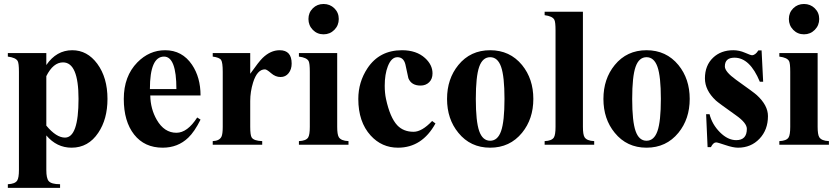

<svg xmlns="http://www.w3.org/2000/svg" viewBox="-20 -720 4153 955"><path d="M514.6 -228Q514.6 -127.4 468.8 -59.6Q419.4 14.6 335.9 14.6Q262.2 14.6 210.4 -46.4V125Q210.4 167.5 222.2 180.7Q235.4 196.3 278.8 196.3V214.4H19V196.3Q54.7 194.8 65.4 178.2Q74.2 165 74.2 125V-362.8Q74.2 -405.3 67.9 -416.5Q58.1 -433.6 19 -438.5V-456.1H210.4V-396.5Q260.7 -470.2 339.4 -470.2Q414.1 -470.2 463.9 -402.8Q514.6 -334 514.6 -228ZM370.6 -228Q370.6 -409.7 293.5 -409.7Q244.6 -409.7 210.4 -341.3V-95.2Q259.8 -35.6 303.2 -35.6Q370.6 -35.6 370.6 -228Z M977.5 -125Q947.3 -64.5 916.5 -35.2Q864.7 14.6 789.1 14.6Q698.7 14.6 647.2 -50.8Q595.7 -116.2 595.7 -228Q595.7 -340.8 663.1 -409.7Q722.7 -470.2 801.3 -470.2Q886.2 -470.2 935.1 -397.9Q977.5 -335 977.5 -245.1H727.5Q728.5 -178.2 759.8 -124Q796.9 -59.6 857.4 -59.6Q912.1 -59.6 960.9 -135.7ZM857.4 -276.9Q857.4 -438.5 795.9 -438.5Q725.6 -438.5 725.6 -276.9Z M1430.7 -403.8Q1430.7 -375 1415.5 -356Q1400.4 -336.9 1375.5 -336.9Q1350.1 -336.9 1328.4 -356Q1306.6 -375 1297.9 -375Q1259.3 -375 1238.8 -309.6Q1224.6 -263.7 1224.6 -217.3V-89.4Q1224.6 -47.4 1231.9 -36.1Q1242.7 -19.5 1284.2 -18.1V0H1038.1V-18.1Q1071.3 -19.5 1081.5 -40Q1087.9 -53.2 1087.9 -89.4V-362.8Q1087.9 -409.2 1079.8 -421.6Q1071.8 -434.1 1038.1 -438.5V-456.1H1224.6V-353Q1267.6 -413.6 1286.1 -431.6Q1325.7 -470.2 1371.1 -470.2Q1430.7 -470.2 1430.7 -403.8Z M1665 -625.5Q1665 -593.8 1643.1 -571.5Q1621.1 -549.3 1589.4 -549.3Q1557.6 -549.3 1535.9 -571.5Q1514.2 -593.8 1514.2 -625.5Q1514.2 -657.2 1535.9 -678.7Q1557.6 -700.2 1589.4 -700.2Q1621.1 -700.2 1643.1 -678.7Q1665 -657.2 1665 -625.5ZM1713.4 0H1466.8V-18.1Q1502 -19.5 1512.7 -36.1Q1521 -49.3 1521 -89.4V-362.8Q1521 -405.3 1515.1 -416Q1505.9 -433.6 1466.8 -438.5V-456.1H1657.2V-89.4Q1657.2 -51.3 1665 -38.1Q1676.3 -19.5 1713.4 -18.1Z M2146 -106Q2079.6 14.6 1959.5 14.6Q1878.9 14.6 1823.7 -45.9Q1762.2 -113.3 1762.2 -228Q1762.2 -311.5 1807.6 -380.4Q1867.2 -470.2 1979.5 -470.2Q2051.3 -470.2 2094.2 -431.2Q2131.3 -397.5 2131.3 -355Q2131.3 -327.1 2114.5 -310.8Q2097.7 -294.4 2071.8 -294.4Q2025.9 -294.4 2011.2 -331.1Q2003.9 -364.7 1996.6 -398.9Q1987.8 -435.5 1956.5 -435.5Q1926.8 -435.5 1909.2 -390.6Q1893.6 -350.6 1893.6 -293.5Q1893.6 -257.8 1899.9 -228Q1919.9 -135.3 1956.1 -96.7Q1986.8 -64.5 2037.1 -64.5Q2078.6 -64.5 2129.4 -118.2Z M2632.8 -228Q2632.8 -128.4 2576.7 -59.6Q2516.1 14.6 2418 14.6Q2319.8 14.6 2259.8 -59.6Q2203.6 -127.9 2203.6 -228Q2203.6 -327.6 2259.8 -396.5Q2319.8 -470.2 2418 -470.2Q2516.1 -470.2 2576.7 -396.5Q2632.8 -327.6 2632.8 -228ZM2489.3 -228Q2489.3 -339.8 2472.4 -387.7Q2455.6 -435.5 2418 -435.5Q2380.4 -435.5 2363.5 -387.7Q2346.7 -339.8 2346.7 -228Q2346.7 -116.2 2363.5 -68.1Q2380.4 -20 2418 -20Q2455.6 -20 2472.4 -68.1Q2489.3 -116.2 2489.3 -228Z M2935.5 0H2689V-18.1Q2724.1 -19.5 2734.9 -36.1Q2743.2 -49.3 2743.2 -89.4V-568.4Q2743.2 -610.8 2737.3 -621.6Q2728 -639.6 2689 -644.5V-661.6H2879.4V-89.4Q2879.4 -51.3 2887.2 -38.1Q2898.4 -19.5 2935.5 -18.1Z M3410.6 -228Q3410.6 -128.4 3354.5 -59.6Q3293.9 14.6 3195.8 14.6Q3097.7 14.6 3037.6 -59.6Q2981.4 -127.9 2981.4 -228Q2981.4 -327.6 3037.6 -396.5Q3097.7 -470.2 3195.8 -470.2Q3293.9 -470.2 3354.5 -396.5Q3410.6 -327.6 3410.6 -228ZM3267.1 -228Q3267.1 -339.8 3250.2 -387.7Q3233.4 -435.5 3195.8 -435.5Q3158.2 -435.5 3141.4 -387.7Q3124.5 -339.8 3124.5 -228Q3124.5 -116.2 3141.4 -68.1Q3158.2 -20 3195.8 -20Q3233.4 -20 3250.2 -68.1Q3267.1 -116.2 3267.1 -228Z M3799.8 -142.6Q3799.8 -74.2 3757.6 -29.8Q3715.3 14.6 3650.9 14.6Q3626.5 14.6 3587.9 1.5Q3549.3 -11.7 3542 -11.7Q3527.8 -11.7 3516.1 11.7H3499.5L3492.2 -151.9H3509.3Q3522 -101.1 3561 -62Q3600.1 -22.9 3642.1 -22.9Q3694.8 -22.9 3694.8 -79.1Q3694.8 -108.4 3640.6 -146.5Q3551.8 -209.5 3540.5 -220.2Q3486.3 -271 3486.3 -330.1Q3486.3 -394.5 3526.9 -433.1Q3565.9 -470.2 3627.4 -470.2Q3656.7 -470.2 3685.3 -457.8Q3713.9 -445.3 3720.2 -445.3Q3736.8 -445.3 3752 -469.2H3768.1L3775.9 -313.5H3759.3Q3710 -433.1 3633.3 -433.1Q3585.4 -433.1 3585.4 -389.6Q3585.4 -363.3 3641.1 -323.2Q3732.4 -258.3 3744.1 -247.1Q3799.8 -196.3 3799.8 -142.6Z M4054.7 -625.5Q4054.7 -593.8 4032.7 -571.5Q4010.7 -549.3 3979 -549.3Q3947.3 -549.3 3925.5 -571.5Q3903.8 -593.8 3903.8 -625.5Q3903.8 -657.2 3925.5 -678.7Q3947.3 -700.2 3979 -700.2Q4010.7 -700.2 4032.7 -678.7Q4054.7 -657.2 4054.7 -625.5ZM4103 0H3856.4V-18.1Q3891.6 -19.5 3902.3 -36.1Q3910.6 -49.3 3910.6 -89.4V-362.8Q3910.6 -405.3 3904.8 -416Q3895.5 -433.6 3856.4 -438.5V-456.1H4046.9V-89.4Q4046.9 -51.3 4054.7 -38.1Q4065.9 -19.5 4103 -18.1Z"/></svg>

Font: Dai Banna SIL Light
Style: Bold
Weight: 700
Designer: Victor Gaultney
Foundry: SIL International
Version: Version 2.001